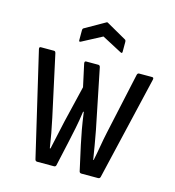

<svg xmlns="http://www.w3.org/2000/svg" viewBox="-101 -753 764 838"><g transform="rotate(15 280.5 -333.5)"><path d="M143 0Q135 0 133 -8L23 -477Q21 -487 29 -487H89Q95 -487 97 -478L157 -202Q164 -170 170 -137Q176 -104 181 -71H184Q191 -103 198 -135Q205 -167 212 -199L252 -366L230 -467Q228 -478 236 -478H291Q298 -478 300 -470L355 -199Q361 -167 366.5 -135Q372 -103 377 -71H379Q386 -104 391.5 -137Q397 -170 404 -202L464 -478Q466 -487 473 -487H532Q540 -487 538 -477L428 -8Q426 0 418 0H343Q335 0 333 -7L308 -120Q301 -152 295 -185.5Q289 -219 283 -263H280Q274 -220 267 -186Q260 -152 253 -120L228 -7Q226 0 219 0ZM192 -556Q183 -551 183 -560V-604Q183 -613 188 -615L276 -665Q281 -669 286 -665L374 -615Q379 -613 379 -604V-560Q379 -551 370 -556L281 -603Z"/></g></svg>

Font: Sofia Sans Cond
Style: Regular
Weight: 400
Width: 3
Designer: Botio Nikoltchev, Ani Petrova
Foundry: lettersoup
Version: Version 4.100; ttfautohint (v1.8.3)